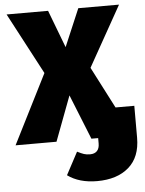

<svg xmlns="http://www.w3.org/2000/svg" viewBox="-71 -744 767 1019"><g transform="rotate(-5 313.0 -234.5)"><path d="M636 -154V16Q636 119 574 173Q512 227 405 227Q310 227 248 182L312 62Q334 73 347.5 77.5Q361 82 380 82Q404 82 417 68.5Q430 55 430 29V0H394L298 -239L208 0H-10L176 -369L3 -696H224L300 -496L385 -696H602L422 -375L536 -154Z"/></g></svg>

Font: Fira Sans Black
Style: Regular
Weight: 900
Designer: Carrois Corporate & Edenspiekermann AG
Foundry: Carrois Corporate GbR & Edenspiekermann AG
Version: Version 4.203